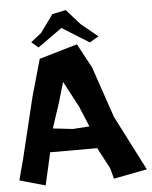

<svg xmlns="http://www.w3.org/2000/svg" viewBox="-59 -924 784 989"><g transform="rotate(-5 333.0 -429.5)"><path d="M3.9 -21.5 136.7 15.6 174.8 -152.3H418L475.6 -43L490.2 11.7L663.1 -21.5L517.6 -305.7L427.7 -569.3L360.4 -694.3L163.1 -636.7L109.4 -447.3L32.2 -127.9ZM242.2 -404.3 272.5 -507.8 343.8 -373 387.7 -267.6 301.8 -261.7 199.2 -273.4ZM127 -725.6 162.1 -695.3 288.1 -785.2 427.7 -698.2 474.6 -725.6 388.7 -795.9 318.4 -875 248 -860.4 181.6 -768.6Z"/></g></svg>

Font: MaokenAssortedSans-TC
Style: Regular
Weight: 500
Version: Version 0.83